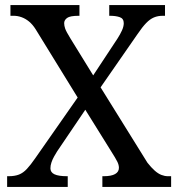

<svg xmlns="http://www.w3.org/2000/svg" viewBox="-20 -734 700 754"><path d="M8 0V-42H14Q38 -42 54.5 -48.5Q71 -55 85.5 -70.5Q100 -86 118 -112L285 -351L120 -619Q108 -638 94 -649.5Q80 -661 64.5 -666.5Q49 -672 34 -672H21V-714H292V-672H289Q255 -672 243.5 -663.5Q232 -655 232 -643Q232 -633 236 -621.5Q240 -610 256 -584L346 -438L441 -582Q452 -599 459 -614.5Q466 -630 466 -643Q466 -661 450.5 -666.5Q435 -672 412 -672H409V-714H628V-672H619Q600 -672 584.5 -665.5Q569 -659 554 -643.5Q539 -628 520 -600L375 -391L559 -95Q574 -76 587.5 -64Q601 -52 614 -47Q627 -42 639 -42H652V0H382V-42H387Q417 -42 432 -50.5Q447 -59 447 -75Q447 -86 441 -98.5Q435 -111 414 -144L315 -303L204 -139Q199 -131 192.5 -119.5Q186 -108 182 -96Q178 -84 178 -73Q178 -57 194 -49.5Q210 -42 243 -42H246V0Z"/></svg>

Font: Noto Serif Sinhala
Style: Regular
Weight: 400
Designer: Jelle Bosma - Monotype Design Team
Foundry: Monotype Imaging Inc.
Version: Version 2.006